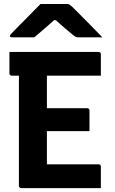

<svg xmlns="http://www.w3.org/2000/svg" viewBox="-20 -967 590 987"><path d="M28.5 -700H487.5Q490.7 -700 492.9 -698.5Q495.2 -697 496.9 -694.5Q498.5 -692 498.5 -689Q498.5 -658.3 498.5 -633.8Q498.5 -609.2 498.5 -577.9H39.5Q36.5 -577.9 34 -579.4Q31.5 -580.9 30 -583.4Q28.5 -585.9 28.5 -588.9Q28.5 -619.9 28.5 -644.7Q28.5 -669.5 28.5 -700ZM166.4 -410.7H429Q432 -410.7 434.5 -409.1Q437 -407.4 438.5 -405.1Q440 -402.9 440 -399.7Q440 -379.2 440 -361.4Q440 -343.6 440 -327.3Q440 -311 440 -292.9H166.4ZM88.5 0Q86.4 0 84.3 -1Q82.2 -2 80.7 -3.5Q79.2 -5 78.2 -7Q77.2 -9 77.2 -11Q77.2 -38 77.2 -89.4Q77.2 -140.7 77.2 -207.4Q77.2 -274.2 77.2 -347.6Q77.2 -421.1 77.2 -493.4Q77.2 -565.6 77.2 -626.8H228.7L221.1 -604.7Q221.1 -581.9 221.1 -557.8Q221.1 -533.8 221.1 -509.9Q221.1 -463.7 221.1 -414.9Q221.1 -366 221.1 -316.8Q221.1 -267.7 221.1 -218.5Q221.1 -169.4 221.1 -122.1H487.5Q492.5 -122.1 495.5 -119.1Q498.5 -116.1 498.5 -111.1Q498.5 -81.6 498.5 -55.6Q498.5 -29.5 498.5 0ZM188.4 -946.6Q202.9 -946.6 229.8 -946.6Q256.8 -946.6 283.7 -946.6Q310.6 -946.6 324.3 -946.6Q331.4 -946.6 337 -943.5Q342.6 -940.4 356 -927.3Q364 -919.4 380.5 -902.8Q397 -886.1 418.6 -864.6Q440.2 -843.1 462.7 -819.8Q485.2 -796.6 506.2 -775.1Q480.6 -775.3 446.2 -775.2Q411.7 -775.1 386.1 -775.1Q375.1 -775.1 370.5 -777.1Q365.9 -779 357.9 -785.1Q342.6 -797.4 314.5 -821.3Q286.4 -845.1 245 -883.7L297.3 -863Q281.3 -863 264.9 -863Q248.5 -863 231.6 -863L282.2 -885.4Q243.4 -849.4 212.1 -822.7Q180.7 -796 156.4 -775.1H42.3Q38.1 -775.1 35.6 -775.7Q33.1 -776.3 32.1 -778.2Q31.1 -780.1 31.1 -782.1Q31.1 -786.1 34.8 -790.2Q38.4 -794.3 51.9 -808.3Q64.9 -821.9 82.5 -839.4Q100.2 -857 119.5 -876.6Q138.8 -896.3 156.7 -914.7Q174.7 -933.1 188.4 -946.6Z"/></svg>

Font: Recursive Sans Linear Light
Style: Regular
Weight: 300
Version: Version 1.085